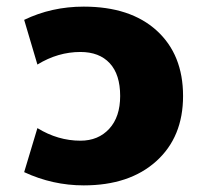

<svg xmlns="http://www.w3.org/2000/svg" viewBox="-20 -550 601 580"><path d="M93 -163Q155 -125 223 -125Q277 -125 310 -161Q343 -197 343 -260Q343 -325 311.5 -359Q280 -393 223 -393Q155 -393 93 -355L53 -490Q136 -530 233 -530Q374 -530 453.5 -457.5Q533 -385 533 -260Q533 -136 452 -63Q371 10 233 10Q139 10 53 -30Z"/></svg>

Font: M PLUS 1p Black
Style: Regular
Weight: 900
Version: Version 1.061